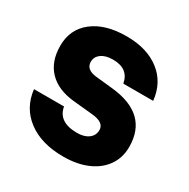

<svg xmlns="http://www.w3.org/2000/svg" viewBox="-153 -797 925 942"><g transform="rotate(30 310.0 -325.5)"><path d="M344.5 -243 237 -253.5Q142.5 -262.5 92 -314.8Q41.5 -367 41.5 -456.5Q41.5 -550 111.5 -604.5Q181.5 -659 301.5 -659Q417.5 -659 489.5 -603.2Q561.5 -547.5 571.5 -449.5H402.5Q388.5 -526.5 300 -526.5Q259 -526.5 234.8 -509Q210.5 -491.5 210.5 -462.5Q210.5 -420 268.5 -412.5L365.5 -402.5Q583 -380.5 583 -194.5Q583 -133.5 551 -87.8Q519 -42 461 -17Q403 8 325 8Q201 8 124.2 -49.8Q47.5 -107.5 36.5 -207H206.5Q220.5 -126.5 326 -126.5Q366.5 -126.5 390.8 -144.8Q415 -163 415 -193.5Q415 -236.5 344.5 -243Z"/></g></svg>

Font: Overused Grotesk ExtraBold
Style: Regular
Weight: 800
Version: Version 0.004